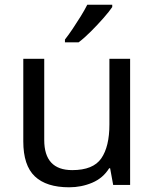

<svg xmlns="http://www.w3.org/2000/svg" viewBox="-20 -786 658 816"><path d="M533 -536V0H461L448 -71H444Q418 -29 372 -9.5Q326 10 274 10Q177 10 128 -36.5Q79 -83 79 -185V-536H168V-191Q168 -63 287 -63Q376 -63 410.5 -113Q445 -163 445 -257V-536ZM457 -756Q445 -738 420 -709.5Q395 -681 366.5 -652.5Q338 -624 314 -606H256V-618Q271 -637 288.5 -663Q306 -689 323 -716.5Q340 -744 351 -766H457Z"/></svg>

Font: Noto Sans Saurashtra
Style: Regular
Weight: 400
Designer: Monotype Design Team
Foundry: Monotype Imaging Inc.
Version: Version 2.001; ttfautohint (v1.8.4.7-5d5b)